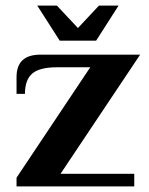

<svg xmlns="http://www.w3.org/2000/svg" viewBox="-20 -665 533 685"><path d="M39 -31 302 -425H184Q121 -425 95 -402.5Q69 -380 69 -330H39V-390Q39 -470 124 -470H480L196 -45H459V0H39ZM193 -520 113 -645H183L258 -565L333 -645H403L323 -520Z"/></svg>

Font: Philosopher
Style: Bold
Weight: 700
Designer: Jovanny Lemonad
Foundry: Jovanny Lemonad
Version: Version 2.000